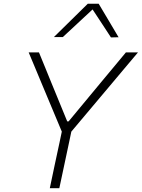

<svg xmlns="http://www.w3.org/2000/svg" viewBox="-20 -988 744 1008"><path d="M241.5 0Q254 -60.5 266 -116.5Q278 -172 292 -237.5L304.5 -297L199 -549Q182 -589.5 166.5 -627Q151 -664 130.5 -713H184.5Q205.5 -661 221 -624Q236 -587 249.5 -554Q263 -521 279.5 -481L333 -350.5H340L444.5 -476.5Q479 -518 507.5 -552.5Q536 -587 567.5 -624.5L641 -713H704.5Q670 -672 635 -630.5Q600 -588.5 566.5 -549L354.5 -297L342 -237.5Q328 -172 316.2 -116.2Q304.5 -60.5 291.5 0ZM562.5 -791.5Q538.5 -828 514.5 -865Q490 -902 466 -938.5Q426 -901.5 388 -866Q349.5 -830 310 -793.5H263Q308.5 -838 352 -881Q395.5 -924 441 -968.5H498Q524 -924.5 550.5 -880.2Q577 -836 602.5 -792.5Z"/></svg>

Font: Heraclito ExtraLight
Style: Italic
Weight: 200
Italic angle: -12°
Designer: Kostas Bartsokas (font) & Cristiano Sobral (main changes)
Foundry: Kostas Bartsokas (font) & Cristiano Sobral (main changes)
Version: Version 1.00;July 8, 2020;FontCreator 13.0.0.2655 64-bit